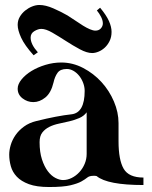

<svg xmlns="http://www.w3.org/2000/svg" viewBox="-20 -760 612 771"><path d="M456 -193Q456 -118 476.5 -82.5Q497 -47 556 -47V-17Q411 -17 368 -53Q365 -54 361.5 -54Q358 -54 355 -54Q339 -54 330.5 -47Q322 -40 307 -31.5Q292 -23 263 -16Q234 -9 177 -9Q127 -9 96 -20.5Q65 -32 47.5 -50.5Q30 -69 23.5 -92.5Q17 -116 17 -139Q17 -157 23 -177.5Q29 -198 42 -217Q55 -236 76 -251.5Q97 -267 126 -274Q211 -295 267 -301Q320 -307 320 -395Q320 -411 314 -427Q308 -443 298 -455.5Q288 -468 275 -475.5Q262 -483 248 -483Q222 -483 211 -467.5Q200 -452 195 -429Q185 -387 162 -368.5Q139 -350 114 -350Q90 -350 70.5 -365Q51 -380 51 -404Q51 -422 66.5 -441Q82 -460 106.5 -475Q131 -490 162.5 -499.5Q194 -509 226 -509Q272 -509 314 -487Q356 -465 387.5 -430.5Q419 -396 437.5 -352.5Q456 -309 456 -266ZM328 -309Q317 -294 298.5 -286Q280 -278 259 -273Q238 -268 216.5 -263.5Q195 -259 178 -250.5Q161 -242 150 -228Q139 -214 139 -189Q139 -149 148.5 -120Q158 -91 172 -72.5Q186 -54 202.5 -45.5Q219 -37 233 -37Q251 -37 268 -45.5Q285 -54 298.5 -68.5Q312 -83 320 -102Q328 -121 328 -142ZM115 -538Q79 -578 65 -608.5Q51 -639 51 -660Q51 -678 59.5 -692.5Q68 -707 81 -717.5Q94 -728 109 -734Q124 -740 138 -740Q163 -740 194 -726.5Q225 -713 251 -698Q267 -688 283 -677Q299 -666 313.5 -657Q328 -648 341 -642.5Q354 -637 363 -637Q377 -637 385 -646Q393 -655 393 -666Q393 -678 386 -692Q379 -706 369 -718L382 -729Q407 -699 417.5 -675.5Q428 -652 428 -632Q428 -611 420 -595Q412 -579 400.5 -568.5Q389 -558 375.5 -552.5Q362 -547 350 -547Q329 -547 301 -562Q273 -577 244.5 -595.5Q216 -614 190 -629Q164 -644 146 -644Q133 -644 118 -635Q103 -626 103 -609Q103 -582 132 -550Z"/></svg>

Font: CatShop
Style: Regular
Weight: 400
Designer: Peter Wiegel
Foundry: Peter Wiegel
Version: Version 1.000 2009 initial release